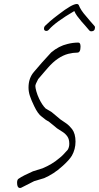

<svg xmlns="http://www.w3.org/2000/svg" viewBox="-20 -893 493 956"><path d="M80 43Q65 43 65 17Q65 0 74 -4Q84 -11 101.5 -20Q119 -29 144 -40Q161 -45 192 -55Q240 -75 276 -106Q291 -117 317 -147Q325 -160 325 -177Q325 -200 315.5 -213.5Q306 -227 292 -236L264 -254Q257 -260 246 -269Q235 -278 221 -289Q209 -294 188 -312Q169 -325 150 -365Q136 -394 129 -415Q122 -436 122 -457Q122 -504 149 -535Q167 -557 188.5 -581Q210 -605 235 -632Q273 -664 316 -674Q343 -681 370 -681Q381 -681 381 -661Q381 -631 365 -631Q344 -631 320 -625Q267 -611 219 -556Q212 -548 199.5 -533.5Q187 -519 170 -499Q156 -473 156 -465Q156 -456 161 -438Q166 -420 175 -401Q190 -370 207 -353L237 -335Q247 -327 257.5 -318Q268 -309 280 -299Q295 -289 310 -278.5Q325 -268 339 -250Q356 -227 356 -188Q356 -150 338 -118Q325 -96 290 -65Q268 -45 245.5 -30.5Q223 -16 200 -6L150 9L85 42ZM434 -737Q429 -737 425 -741Q415 -753 405 -764.5Q395 -776 385 -787Q373 -801 364 -813.5Q355 -826 350 -838Q256 -783 224 -746Q218 -739 211 -739Q199 -739 199 -751Q199 -759 204 -764Q212 -772 229 -787Q246 -802 273 -822Q339 -873 362 -873H364Q369 -873 372 -868Q382 -842 408 -813Q418 -800 429 -788Q440 -776 450 -764Q453 -761 453 -757Q453 -737 434 -737Z"/></svg>

Font: Square Peg
Style: Regular
Weight: 400
Designer: Robert E. Leuschke
Foundry: Robert E. Leuschke
Version: Version 1.010; ttfautohint (v1.8.4.7-5d5b)